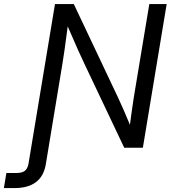

<svg xmlns="http://www.w3.org/2000/svg" viewBox="-128 -748 864 972"><path d="M-108.4 204.1 -95.7 127.9H-46.9Q-15.6 127.9 -1.7 116.5Q12.2 105 16.6 79.1L40 -62.5L150.4 -727.5H245.6L469.7 -253.9Q479.5 -232.9 496.6 -194.3Q513.7 -155.8 529.8 -116.2Q532.7 -141.6 536.9 -169.7Q541 -197.8 544.4 -221.7Q547.9 -245.6 549.8 -257.8L627.9 -727.5H715.8L595.2 0H501L301.3 -420.9Q289.6 -444.8 266.8 -495.4Q244.1 -545.9 214.8 -614.3Q205.6 -543.5 198.7 -495.1Q191.9 -446.8 187.5 -421.9L117.7 0L104 83Q84 204.1 -54.7 204.1Z"/></svg>

Font: Inter Display
Style: Italic
Weight: 400
Italic angle: -9.39999°
Designer: Rasmus Andersson
Foundry: rsms
Version: Version 4.000;git-a52131595